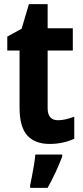

<svg xmlns="http://www.w3.org/2000/svg" viewBox="-20 -682 401 923"><path d="M259 -104Q277 -104 296 -108.5Q315 -113 337 -121V-15Q314 -4 283 3Q252 10 219 10Q148 10 111 -31Q74 -72 74 -165V-439H15V-506L84 -544L119 -662H209V-546H330V-439H209V-162Q209 -104 259 -104ZM279 71Q251 145 209 221H125V208Q129 190 134 163.5Q139 137 143.5 110Q148 83 150 61H279Z"/></svg>

Font: Noto Sans Sinhala UI Condensed
Style: Bold
Weight: 700
Width: 3
Designer: Jelle Bosma - Monotype Design Team
Foundry: Monotype Imaging Inc.
Version: Version 2.006; ttfautohint (v1.8.4.7-5d5b)